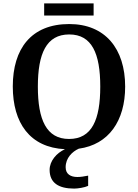

<svg xmlns="http://www.w3.org/2000/svg" viewBox="-20 -866 810 1126"><path d="M239 -775H529V-846H239ZM415 240C436 240 476 234 497 224V164C473 169 452 172 434 172C394 172 365 155 365 115C365 60 404 23 442 6C618 -18 714 -158 714 -358C714 -580 597 -725 386 -725C163 -725 55 -580 55 -359C55 -145 155 -1 361 9C312 31 271 78 271 130C271 206 323 240 415 240ZM385 -51C252 -51 202 -164 202 -358C202 -552 252 -664 386 -664C519 -664 568 -552 568 -358C568 -164 519 -51 385 -51Z"/></svg>

Font: Noto Serif SemiBold
Style: Regular
Weight: 600
Designer: Monotype Design Team
Foundry: Monotype Imaging Inc.
Version: Version 2.013